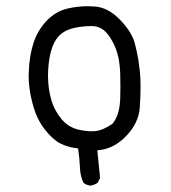

<svg xmlns="http://www.w3.org/2000/svg" viewBox="-20 -480 540 605"><path d="M268.6 -66.4Q249.5 -66.4 226.1 -71.8Q194.8 -79.6 173.8 -104.7Q152.8 -129.9 142.6 -162.1Q131.3 -198.7 131.3 -241.2Q131.3 -273.4 137.2 -304.2Q146 -346.7 167 -368.2Q183.6 -384.8 211.4 -391.4Q239.3 -397.9 268.1 -397.9Q300.3 -397.9 320.3 -371.1Q351.6 -329.6 356.9 -273.9Q359.4 -253.9 359.4 -210.4Q359.4 -192.9 358.9 -172.9Q357.9 -119.1 335.4 -91.3L335 -90.3Q303.7 -68.8 279.8 -66.9Q274.4 -66.4 268.6 -66.4ZM420.4 -140.1Q422.9 -176.3 422.9 -207Q422.9 -237.8 420.4 -257.6Q418 -277.3 416 -291.5Q411.1 -320.3 404.3 -345.2Q393.6 -382.3 355.5 -420.4Q318.8 -457 278.3 -459.5Q267.6 -460.4 256.8 -460.4Q225.1 -460.4 195.3 -453.6Q156.7 -445.3 127.9 -415.5Q99.1 -385.3 85.9 -345.7Q72.8 -306.2 70.8 -255.4Q70.3 -249 70.3 -236.6Q70.3 -224.1 73 -201.9Q75.7 -179.7 81.3 -158.7Q86.9 -137.7 92.3 -123Q104 -93.8 120.6 -72.8Q146 -40.5 168.9 -28.6Q191.9 -16.6 219.7 -13.2L226.1 -12.2Q231 21.5 231.9 48.3Q232.9 75.2 243.2 96.2Q252 103 264.6 105Q276.9 103 287.6 96.2L295.4 80.6L286.6 -6.3L294.9 -7.3Q340.8 -12.7 378.7 -52.5Q416.5 -92.3 420.4 -140.1Z"/></svg>

Font: NaikaiFont
Style: Light
Weight: 300
Version: Version 1.89